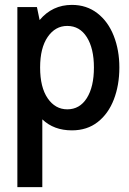

<svg xmlns="http://www.w3.org/2000/svg" viewBox="-20 -523 529 785"><path d="M468 -247Q468 -175 445.5 -116.5Q423 -58 379.5 -24Q336 10 274 10Q200 10 153 -35V242H51V-494H131L142 -441Q194 -503 274 -503Q334 -503 378 -469Q422 -435 445 -376.5Q468 -318 468 -247ZM364 -247Q364 -325 335 -371Q306 -417 255 -417Q206 -417 175 -372Q144 -327 144 -247Q144 -166 175 -121Q206 -76 255 -76Q306 -76 335 -122Q364 -168 364 -247Z"/></svg>

Font: Cabin Condensed Medium
Style: Regular
Weight: 500
Width: 3
Version: Version 2.001